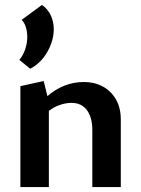

<svg xmlns="http://www.w3.org/2000/svg" viewBox="-20 -762 575 782"><path d="M356 0V-233Q356 -284 334 -313.5Q312 -343 271 -343Q249 -343 225 -335Q201 -327 181 -312Q161 -297 148 -275L112 -300Q140 -342 173 -370.5Q206 -399 243.5 -413.5Q281 -428 322 -428Q364 -428 398 -410Q432 -392 452 -357.5Q472 -323 472 -275V0ZM63 0V-411L158 -432L179 -346V0ZM103 -482 59 -518Q75 -538 83 -562.5Q91 -587 91 -611Q91 -634 85 -652.5Q79 -671 68 -681L151 -742Q176 -724 187.5 -698Q199 -672 199 -643Q199 -597 173 -551Q147 -505 103 -482Z"/></svg>

Font: Ysabeau Office
Style: Bold
Weight: 700
Designer: Christian Thalmann (Catharsis Fonts)
Version: Version 2.001;gftools[0.9.30]; featfreeze: tnum,lnum,ss02